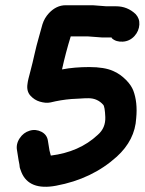

<svg xmlns="http://www.w3.org/2000/svg" viewBox="-20 -696 552 733"><path d="M334 -676H231C207 -676 186 -666 167 -646C155 -633 147 -619 142 -603C137 -584 132 -566 127 -549C122 -532 117 -512 112 -490C107 -468 102 -446 96 -424C90 -402 86 -386 85 -376C82 -357 86 -342 96 -331C106 -320 118 -312 132 -308C146 -304 160 -302 173 -305C186 -308 199 -311 212 -313C225 -315 239 -317 253 -318C267 -319 279 -319 290 -320C301 -321 310 -321 318 -321C341 -321 360 -312 374 -296C378 -292 381 -276 382 -249C383 -222 374 -199 353 -181C306 -137 246 -111 174 -102C173 -107 171 -114 169 -121L163 -158C161 -174 152 -186 138 -193C124 -200 109 -202 93 -197C77 -192 65 -183 55 -168C45 -153 42 -137 45 -122L51 -84C51 -83 52 -80 53 -74C54 -68 55 -64 55 -60C55 -56 58 -49 62 -38C81 8 125 26 194 13C286 -4 363 -41 426 -98C472 -140 497 -189 500 -245C504 -285 500 -321 489 -350C484 -363 475 -377 461 -391C447 -405 431 -417 412 -425C390 -435 359 -440 321 -440C283 -440 248 -437 217 -431V-432C226 -473 237 -515 250 -557H316L369 -553H406L407 -550C418 -540 432 -536 449 -537C466 -538 481 -545 493 -558C505 -571 511 -586 512 -602C513 -618 508 -631 498 -642C477 -662 452 -672 423 -672H386Z"/></svg>

Font: AppleStorm
Style: XbdIta
Weight: 800
Foundry: Cannot Into Space Fonts
Version: Version 1.01